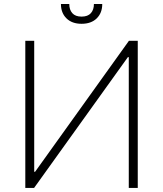

<svg xmlns="http://www.w3.org/2000/svg" viewBox="-20 -929 806 949"><path d="M105.1 -727.3V0H148.4L612.2 -646.7H616.5V0H660.9V-727.3H617.2L153.4 -79.9H149.1V-727.3ZM444.2 -909.1H485.4Q485.4 -865.1 458.1 -838.2Q430.8 -811.4 383.2 -811.4Q335.9 -811.4 308.6 -838.2Q281.2 -865.1 281.2 -909.1H322.4Q322.4 -881 337.4 -864Q352.3 -846.9 383.2 -846.9Q414.1 -846.9 429.2 -864Q444.2 -881 444.2 -909.1Z"/></svg>

Font: Inter Extra Light BETA
Style: Regular
Weight: 200
Designer: Rasmus Andersson
Foundry: rsms
Version: Version 3.011;git-f93a4a705